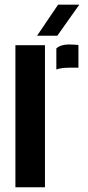

<svg xmlns="http://www.w3.org/2000/svg" viewBox="-20 -791 370 811"><path d="M45.1 0V-600H169.9V0ZM218 -497.6V-586.6Q236.7 -603.2 271.8 -603.2Q283.4 -603.2 294.3 -602.4Q305.3 -601.6 311.3 -600.9V-505.1H273.4Q239.3 -505.1 218 -497.6ZM136.5 -640 225.3 -771.2H314.9L222 -640Z"/></svg>

Font: Big Shoulders Stencil Display SC Thin
Style: Regular
Weight: 100
Designer: Patric King
Foundry: XO Type Co
Version: Version 2.001